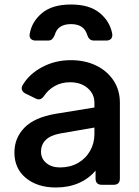

<svg xmlns="http://www.w3.org/2000/svg" viewBox="-20 -820 618 852"><path d="M228 12Q146 12 95 -30Q44 -72 44 -143Q44 -208 88.5 -253.5Q133 -299 227 -315L399 -343V-364Q399 -403 369 -429Q339 -455 291 -455Q253 -455 223.5 -438.5Q194 -422 176 -395Q160 -371 138 -383L93 -405Q81 -411 77.5 -421Q74 -431 81 -443Q110 -492 167.5 -522.5Q225 -553 294 -553Q358 -553 407 -529Q456 -505 484 -462.5Q512 -420 512 -364V-28Q512 0 484 0H432Q404 0 404 -28V-63Q374 -27 329 -7.5Q284 12 228 12ZM162 -147Q162 -116 185.5 -96.5Q209 -77 246 -77Q291 -77 325.5 -96.5Q360 -116 379.5 -150Q399 -184 399 -225V-254L249 -228Q204 -220 183 -199Q162 -178 162 -147ZM138 -640Q124 -640 116.5 -648Q109 -656 112 -670Q121 -724 166.5 -762Q212 -800 295 -800Q377 -800 422.5 -762.5Q468 -725 478 -670Q480 -655 472.5 -647.5Q465 -640 451 -640H397Q385 -640 378 -646.5Q371 -653 367 -665Q353 -713 295 -713Q236 -713 223 -665Q218 -653 211.5 -646.5Q205 -640 193 -640Z"/></svg>

Font: Pitagon Sans Text SemiBold
Style: Regular
Weight: 600
Designer: Travis Tran
Foundry: Pitagon
Version: Version 1.001; ttfautohint (v1.8.4.7-5d5b);gftools[0.9.26]